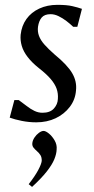

<svg xmlns="http://www.w3.org/2000/svg" viewBox="-20 -481 380 773"><path d="M125.9 11.5Q96.6 11.5 67.7 5.7Q38.8 -0.1 19.1 -7.4L37.8 -78H55.6Q72.2 -66.1 87.5 -54.2Q102.7 -42.2 118.5 -34.6Q134.2 -27 151 -27Q181.6 -27 196.9 -44Q212.2 -60.9 213 -82.6Q214.7 -104.8 207.9 -123.9Q201.1 -143.1 183.8 -163.3Q166.4 -183.5 135.6 -207.5Q108.3 -229.3 91.3 -251.5Q74.3 -273.6 67.7 -296Q61.1 -318.4 63.1 -341Q67.1 -377.4 86.4 -404.4Q105.7 -431.4 138.2 -446.5Q170.7 -461.5 210.9 -461.5Q248.7 -461.5 270.6 -456.4Q292.6 -451.4 309.9 -445.4L291.3 -373H274.8Q262.5 -384.9 247.3 -396.5Q232 -408.1 215.7 -416Q199.5 -423.9 183.5 -423.9Q159.5 -423.9 148 -410.6Q136.6 -397.3 133 -373.4Q130.5 -354.2 136.9 -336.8Q143.2 -319.3 159 -301.5Q174.7 -283.7 200 -261.5Q251 -219.7 270.5 -186.6Q290 -153.5 286 -117Q283.2 -79.8 261 -50.7Q238.8 -21.6 204.1 -5Q169.3 11.5 125.9 11.5ZM109.1 271.5 95.5 260.5Q120.4 228.7 133.4 204.5Q146.4 180.2 148 167Q148.4 152.3 142.7 143.4Q137 134.6 128.8 127.6Q120.7 120.6 114.9 113.3Q109.1 106 110.1 95.4Q111.3 84.1 118.8 72.7Q126.3 61.4 136.8 53.7Q147.3 46.1 155.4 46.1Q164 46.1 177.1 56.8Q190.2 67.5 200.1 84.7Q210 101.9 208 120.9Q207.6 138.4 198.6 160.4Q189.5 182.4 168.2 209.5Q146.9 236.6 109.1 271.5Z"/></svg>

Font: Ancizar Serif Light
Style: Italic
Weight: 300
Italic angle: -4°
Designer: Cesar Puertas, Viviana Monsalve, Julian Moncada, Julian Prieto, Jose Castro, Felipe Aragon, Mariel Hernandez, Sara Alarc
Version: Version 8.100